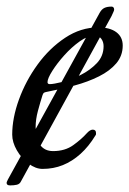

<svg xmlns="http://www.w3.org/2000/svg" viewBox="-23 -497 392 582"><path d="M8 65Q2 65 -0.5 63Q-3 61 -3 57Q-3 55 1 47L279 -458Q285 -469 293.5 -473Q302 -477 315 -477Q319 -477 321 -474.5Q323 -472 323 -468Q323 -465 320 -459Q317 -453 315 -448L41 52Q37 61 28 63Q19 65 8 65ZM106 15Q85 15 63.5 -1Q42 -17 28 -41.5Q14 -66 14 -89Q14 -139 34.5 -195.5Q55 -252 91 -301.5Q127 -351 174.5 -382.5Q222 -414 275 -414Q310 -414 329.5 -399.5Q349 -385 349 -359Q349 -328 329.5 -305Q310 -282 277 -265.5Q244 -249 203.5 -238Q163 -227 121 -219Q115 -218 111.5 -216.5Q108 -215 106 -209Q99 -187 92 -161Q85 -135 85 -112Q85 -77 98.5 -58Q112 -39 138 -39Q174 -39 199 -57Q224 -75 240 -93Q250 -104 258 -104Q268 -104 268 -94Q268 -93 268 -90.5Q268 -88 266 -86Q246 -53 221 -30.5Q196 -8 167.5 3.5Q139 15 106 15ZM128 -242Q139 -242 165.5 -248.5Q192 -255 221 -269.5Q250 -284 270.5 -305.5Q291 -327 291 -357Q291 -370 284 -379.5Q277 -389 264 -389Q243 -389 218.5 -371.5Q194 -354 172 -329.5Q150 -305 135.5 -282Q121 -259 121 -248Q121 -242 128 -242Z"/></svg>

Font: EB Garamond
Style: Italic
Weight: 400
Italic angle: -17.2°
Designer: Georg Duffner and Octavio Pardo
Foundry: Georg Duffner
Version: Version 1.001